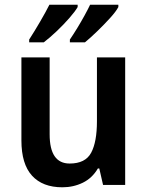

<svg xmlns="http://www.w3.org/2000/svg" viewBox="-20 -786 626 816"><path d="M512 -542V0H418L402 -70H396Q372 -29 332 -9.5Q292 10 245 10Q161 10 116 -39.5Q71 -89 71 -189V-542H191V-215Q191 -91 276 -91Q343 -91 367.5 -137Q392 -183 392 -271V-542ZM483 -756Q473 -737 447.5 -709Q422 -681 392.5 -652.5Q363 -624 341 -606H277V-618Q292 -640 308.5 -667Q325 -694 339.5 -720.5Q354 -747 363 -766H483ZM310 -756Q299 -737 274.5 -709Q250 -681 220.5 -653Q191 -625 166 -606H104V-618Q126 -652 150.5 -694Q175 -736 190 -766H310Z"/></svg>

Font: Noto Sans Sinhala SemiCondensed SemiBold
Style: Regular
Weight: 600
Width: 4
Designer: Jelle Bosma - Monotype Design Team
Foundry: Monotype Imaging Inc.
Version: Version 2.006; ttfautohint (v1.8.4.7-5d5b)